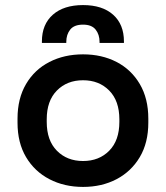

<svg xmlns="http://www.w3.org/2000/svg" viewBox="-20 -722 653 756"><path d="M307 14Q233 14 174.5 -16.5Q116 -47 82.5 -103.5Q49 -160 49 -239V-255Q49 -334 82.5 -391Q116 -448 174.5 -478Q233 -508 307 -508Q381 -508 439 -478Q497 -448 530.5 -391Q564 -334 564 -255V-239Q564 -160 530.5 -103.5Q497 -47 439 -16.5Q381 14 307 14ZM307 -88Q370 -88 410 -128.5Q450 -169 450 -242V-252Q450 -325 410 -365.5Q370 -406 307 -406Q244 -406 204 -365.5Q164 -325 164 -252V-242Q164 -169 204 -128.5Q244 -88 307 -88ZM145 -553V-559Q145 -626 188 -664Q231 -702 307 -702Q383 -702 425.5 -664Q468 -626 468 -559V-553H372V-557Q372 -586 356.5 -605.5Q341 -625 307 -625Q272 -625 256.5 -605.5Q241 -586 241 -557V-553Z"/></svg>

Font: Space Grotesk Light SemiBold
Style: Regular
Weight: 600
Version: Version 2.000